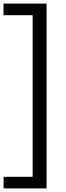

<svg xmlns="http://www.w3.org/2000/svg" viewBox="-38 -828 368 1068"><path d="M-18 220V155.5H143.5V-743.5H-18.5V-808H221V220Z"/></svg>

Font: Encode Sans SemiCondensed
Style: Regular
Weight: 400
Width: 4
Designer: Multiple Designers
Foundry: Impallari Type
Version: Version 3.002